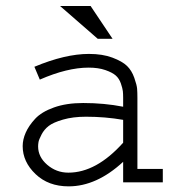

<svg xmlns="http://www.w3.org/2000/svg" viewBox="-20 -624 626 657"><path d="M450.2 -289.1V-45.9H537.1V0H401.4V-70.3Q310.5 13.7 214.8 13.7Q145.5 13.7 101.6 -28.3Q57.6 -70.3 57.6 -124Q57.6 -146.5 67.9 -169.9Q78.1 -193.4 100.1 -217.3Q122.1 -241.2 164.6 -256.3Q207 -271.5 264.6 -271.5Q336.9 -271.5 401.4 -258.8V-289.1Q401.4 -302.7 400.4 -312Q399.4 -321.3 393.6 -338.4Q387.7 -355.5 376 -365.7Q364.3 -376 340.3 -384.3Q316.4 -392.6 283.2 -392.6Q210 -392.6 116.2 -351.6L97.7 -395.5Q203.1 -439.5 284.2 -439.5Q331.1 -439.5 364.7 -426.8Q398.4 -414.1 414.6 -398.4Q430.7 -382.8 439.5 -357.9Q448.2 -333 449.2 -320.3Q450.2 -307.6 450.2 -289.1ZM401.4 -135.7V-213.9Q339.8 -224.6 274.4 -224.6Q229.5 -224.6 195.8 -214.8Q162.1 -205.1 146.5 -192.9Q130.9 -180.7 122.1 -163.6Q113.3 -146.5 111.8 -138.2Q110.4 -129.9 110.4 -123Q110.4 -86.9 141.6 -60.1Q172.9 -33.2 213.9 -33.2Q309.6 -33.2 401.4 -135.7ZM185.5 -603.5H290L365.2 -491.2H314.5Z"/></svg>

Font: Thabit
Style: Regular
Weight: 500
Designer: Regenerated by Nadim Shaikli
Foundry: MAK Alagha
Version: 0.01